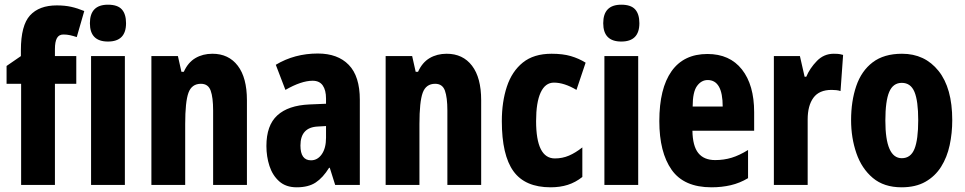

<svg xmlns="http://www.w3.org/2000/svg" viewBox="-20 -788 4111 818"><path d="M305 -431H214V0H70V-431H8V-507L69 -549V-574Q69 -680 108 -722.5Q147 -765 222 -765Q256 -765 283 -759Q310 -753 339 -741L307 -630Q292 -635 278.5 -638Q265 -641 250 -641Q231 -641 222.5 -625.5Q214 -610 214 -579V-549H305Z M440 -768Q481 -768 499 -748Q517 -728 517 -689Q517 -611 440 -611Q363 -611 363 -689Q363 -768 440 -768ZM512 -549V0H368V-549Z M885 -559Q954 -559 993 -508Q1032 -457 1032 -361V0H888V-317Q888 -373 877.5 -402Q867 -431 836 -431Q797 -431 783 -393Q769 -355 769 -259V0H625V-549H738L753 -482H763Q781 -522 812.5 -540.5Q844 -559 885 -559Z M1334 -560Q1419 -560 1466 -511.5Q1513 -463 1513 -363V0H1408L1385 -73H1382Q1356 -31 1325 -10.5Q1294 10 1244 10Q1198 10 1169.5 -15.5Q1141 -41 1128 -81Q1115 -121 1115 -166Q1115 -254 1161.5 -296.5Q1208 -339 1298 -343L1369 -346V-368Q1369 -404 1355 -424Q1341 -444 1312 -444Q1264 -444 1196 -405L1155 -512Q1235 -560 1334 -560ZM1335 -249Q1260 -246 1260 -168Q1260 -105 1305 -105Q1333 -105 1351 -131Q1369 -157 1369 -201V-251Z M1883 -559Q1952 -559 1991 -508Q2030 -457 2030 -361V0H1886V-317Q1886 -373 1875.5 -402Q1865 -431 1834 -431Q1795 -431 1781 -393Q1767 -355 1767 -259V0H1623V-549H1736L1751 -482H1761Q1779 -522 1810.5 -540.5Q1842 -559 1883 -559Z M2326 10Q2217 10 2167.5 -58.5Q2118 -127 2118 -272Q2118 -354 2139.5 -419Q2161 -484 2207.5 -521.5Q2254 -559 2330 -559Q2378 -559 2412 -549Q2446 -539 2475 -521L2436 -405Q2384 -436 2340 -436Q2303 -436 2283.5 -394Q2264 -352 2264 -272Q2264 -113 2344 -113Q2376 -113 2404 -125Q2432 -137 2461 -160V-34Q2432 -11 2399 -0.5Q2366 10 2326 10Z M2627 -768Q2668 -768 2686 -748Q2704 -728 2704 -689Q2704 -611 2627 -611Q2550 -611 2550 -689Q2550 -768 2627 -768ZM2699 -549V0H2555V-549Z M2994 -558Q3089 -558 3141 -492Q3193 -426 3193 -310V-231H2930Q2931 -166 2955 -136Q2979 -106 3027 -106Q3064 -106 3097 -116Q3130 -126 3167 -149V-29Q3132 -8 3093.5 1Q3055 10 3011 10Q2894 10 2841.5 -64.5Q2789 -139 2789 -272Q2789 -411 2841 -484.5Q2893 -558 2994 -558ZM2995 -447Q2968 -447 2949.5 -421.5Q2931 -396 2931 -334H3059Q3059 -447 2995 -447Z M3532 -559Q3540 -559 3549 -558.5Q3558 -558 3572 -554L3561 -400Q3553 -403 3542.5 -404Q3532 -405 3523 -405Q3470 -405 3445.5 -371.5Q3421 -338 3421 -279V0H3277V-549H3388L3408 -461H3415Q3430 -497 3460 -528Q3490 -559 3532 -559Z M4037 -276Q4037 -221 4026 -169.5Q4015 -118 3989.5 -77.5Q3964 -37 3922.5 -13.5Q3881 10 3821 10Q3746 10 3698.5 -30Q3651 -70 3628.5 -135.5Q3606 -201 3606 -276Q3606 -357 3628 -421.5Q3650 -486 3698 -522.5Q3746 -559 3823 -559Q3920 -559 3978.5 -486Q4037 -413 4037 -276ZM3752 -274Q3752 -114 3822 -114Q3860 -114 3876 -153.5Q3892 -193 3892 -276Q3892 -358 3876 -396.5Q3860 -435 3822 -435Q3785 -435 3768.5 -396.5Q3752 -358 3752 -274Z"/></svg>

Font: Noto Sans Sinhala ExtraCondensed ExtraBold
Style: Regular
Weight: 800
Width: 2
Designer: Jelle Bosma - Monotype Design Team
Foundry: Monotype Imaging Inc.
Version: Version 2.006; ttfautohint (v1.8.4.7-5d5b)